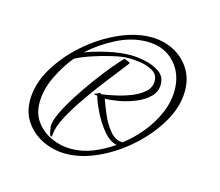

<svg xmlns="http://www.w3.org/2000/svg" viewBox="-67 -505 649 567"><g transform="rotate(15 257.5 -222.0)"><path d="M175 -23Q139 -23 106.5 -38Q74 -53 53.5 -81.5Q33 -110 33 -149Q33 -198 61.5 -246.5Q90 -295 135 -334.5Q180 -374 232 -397.5Q284 -421 331 -421Q368 -421 399 -405.5Q430 -390 449 -361Q468 -332 468 -293Q468 -245 440 -197Q412 -149 368 -109.5Q324 -70 273 -46.5Q222 -23 175 -23ZM329 -99Q357 -120 382 -150Q407 -180 422.5 -215.5Q438 -251 438 -287Q438 -338 406.5 -371.5Q375 -405 323 -405Q276 -405 229.5 -381Q183 -357 150 -326Q179 -337 216.5 -345.5Q254 -354 286 -354Q305 -354 330 -349Q355 -344 374.5 -331Q394 -318 394 -293Q394 -271 378 -255Q362 -239 337.5 -229Q313 -219 288 -214.5Q263 -210 245 -210Q251 -193 262 -166.5Q273 -140 290 -119.5Q307 -99 329 -99ZM186 -41Q221 -41 253 -54Q285 -67 314 -87Q292 -92 273 -115Q254 -138 240.5 -165.5Q227 -193 221 -213Q220 -213 215.5 -213.5Q211 -214 211 -215Q211 -216 215 -217.5Q219 -219 220 -219L226 -223L233 -220Q248 -222 271.5 -227Q295 -232 318.5 -241Q342 -250 358 -264Q374 -278 374 -298Q374 -318 357 -328Q340 -338 318.5 -341Q297 -344 283 -344Q264 -344 233.5 -337Q203 -330 173.5 -320Q144 -310 126 -300Q101 -270 81.5 -229.5Q62 -189 62 -149Q62 -115 80 -91Q98 -67 126.5 -54Q155 -41 186 -41ZM121 -61Q117 -61 114.5 -74.5Q112 -88 112 -90Q112 -106 124.5 -132.5Q137 -159 156.5 -189.5Q176 -220 198 -250Q220 -280 239.5 -303.5Q259 -327 271 -339Q275 -337 282 -334.5Q289 -332 289 -331Q289 -329 273 -309Q257 -289 233.5 -258.5Q210 -228 185.5 -193Q161 -158 143.5 -125.5Q126 -93 124 -70Q124 -69 123.5 -65Q123 -61 121 -61Z"/></g></svg>

Font: Fuggles
Style: Regular
Weight: 400
Designer: Rob Leuschke
Foundry: Robert E. Leuschke
Version: Version 1.100; ttfautohint (v1.8.3)